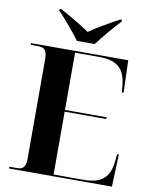

<svg xmlns="http://www.w3.org/2000/svg" viewBox="-99 -1004 851 1077"><g transform="rotate(10 326.5 -465.5)"><path d="M279 -771H380C414 -816 470 -883 507 -921V-931H497C454 -908 379 -866 329 -831C279 -866 205 -908 162 -931H152V-921C189 -883 245 -816 279 -771ZM28 0H614L621 -184H611L608 -151C599 -49 554 -10 448 -10H280V-368H517V-378H280V-704H414C521 -704 565 -665 574 -564L577 -530H587L581 -714H28V-704H70C99 -704 121 -696 121 -639V-70C121 -17 98 -10 70 -10H28Z"/></g></svg>

Font: Noto Serif Display
Style: Bold
Weight: 700
Designer: Monotype Design Team
Foundry: Monotype Imaging Inc.
Version: Version 2.009